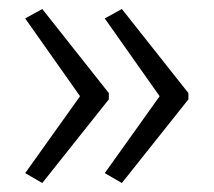

<svg xmlns="http://www.w3.org/2000/svg" viewBox="-20 -578 475 427"><path d="M399 -357V-371L251 -558L213 -537L335 -364L213 -193L251 -171ZM222 -357V-371L74 -558L36 -537L158 -364L36 -193L74 -171Z"/></svg>

Font: Noto Sans Kannada UI Condensed Light
Style: Regular
Weight: 300
Width: 3
Designer: Jelle Bosma - Monotype Design Team
Foundry: Monotype Imaging Inc.
Version: Version 2.005